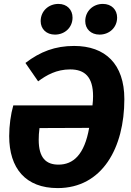

<svg xmlns="http://www.w3.org/2000/svg" viewBox="-20 -945 671 982"><path d="M261 -768C312 -768 351 -805 351 -855C351 -895 323 -925 279 -925C228 -925 188 -888 188 -837C188 -797 217 -768 261 -768ZM489 -768C540 -768 579 -805 579 -855C579 -895 551 -925 506 -925C456 -925 416 -888 416 -837C416 -797 445 -768 489 -768ZM359 -710C262 -710 186 -681 110 -623L175 -529C218 -561 269 -590 339 -590C414 -590 456 -551 456 -453C456 -438 455 -423 453 -406H48C35 -361 27 -302 27 -249C27 -84 111 17 275 17C503 17 616 -189 616 -438C616 -618 518 -710 359 -710ZM279 -103C216 -103 178 -137 178 -230C178 -248 179 -268 182 -290L436 -291C412 -154 355 -103 279 -103Z"/></svg>

Font: Fira Sans
Style: Bold Italic
Weight: 700
Italic angle: -8°
Designer: bBox Type GmbH & Carrois Corporate GbR & Edenspiekermann AG
Foundry: bBox Type GmbH & Carrois Corporate GbR & Edenspiekermann AG
Version: Version 4.301;PS 004.301;hotconv 1.0.88;makeotf.lib2.5.64775